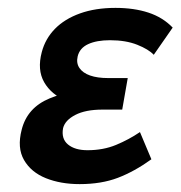

<svg xmlns="http://www.w3.org/2000/svg" viewBox="-20 -454 458 487"><path d="M182 13Q134 13 96.5 -2Q59 -17 41 -48Q23 -79 35 -125Q49 -181 106 -204.5Q163 -228 241 -228L236 -182Q188 -182 149 -198Q110 -214 92 -245.5Q74 -277 86 -322Q95 -356 119.5 -381Q144 -406 183 -420Q222 -434 273 -434Q320 -434 356.5 -422Q393 -410 418 -384L370 -315Q357 -329 328 -340.5Q299 -352 259 -352Q225 -352 203.5 -342Q182 -332 177 -311Q173 -294 181.5 -281.5Q190 -269 208.5 -262.5Q227 -256 254 -256H304L290 -176H240Q197 -176 171 -162.5Q145 -149 140 -129Q135 -102 152.5 -87.5Q170 -73 202 -73Q242 -73 274.5 -86.5Q307 -100 335 -119L364 -50Q321 -19 279 -3Q237 13 182 13Z"/></svg>

Font: Ysabeau Office
Style: Bold Italic
Weight: 700
Italic angle: -12°
Designer: Christian Thalmann (Catharsis Fonts)
Version: Version 2.001;gftools[0.9.30]; featfreeze: tnum,lnum,ss02